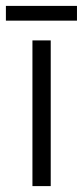

<svg xmlns="http://www.w3.org/2000/svg" viewBox="-38 -631 281 651"><path d="M134 0H72V-494H134ZM223 -611V-561H-18V-611Z"/></svg>

Font: Blinker Light
Style: Regular
Weight: 300
Designer: Juergen Huber
Foundry: supertype
Version: Version 1.017;hotconv 1.0.117;makeotfexe 2.5.65602